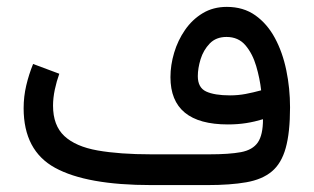

<svg xmlns="http://www.w3.org/2000/svg" viewBox="-20 -535 907 555"><path d="M740.2 -190.4Q716.3 -183.1 691.7 -179.2Q667 -175.3 638.7 -175.3Q472.7 -175.3 472.7 -312Q472.7 -346.7 483.4 -382.6Q494.1 -418.5 514.9 -448.5Q535.6 -478.5 565.9 -496.8Q596.2 -515.1 635.7 -515.1Q683.6 -515.1 718 -490.7Q752.4 -466.3 774.7 -425Q796.9 -383.8 807.6 -331.8Q818.4 -279.8 818.4 -224.6Q818.4 -151.9 805.9 -107.2Q793.5 -62.5 765.6 -39.3Q737.8 -16.1 691.9 -8.1Q646 0 579.1 0H417.5Q230.5 0 139.4 -49.8Q48.3 -99.6 48.3 -222.2Q48.3 -255.9 55.9 -288.1Q63.5 -320.3 75.7 -350.1L151.4 -321.8Q143.6 -300.3 138.4 -275.9Q133.3 -251.5 133.3 -229.5Q133.3 -172.4 166 -141.8Q198.7 -111.3 262.2 -100.1Q325.7 -88.9 417.5 -88.9H585Q642.6 -88.9 676.5 -95.2Q710.4 -101.6 725.3 -123.3Q740.2 -145 740.2 -190.4ZM645 -259.3Q668 -259.3 689.9 -263.4Q711.9 -267.6 734.9 -273.9Q731 -308.6 720.5 -344.2Q710 -379.9 689.5 -404.1Q668.9 -428.2 634.8 -428.2Q604.5 -428.2 586.2 -409.2Q567.9 -390.1 559.8 -363.8Q551.8 -337.4 551.8 -314.9Q551.8 -281.7 575.9 -270.5Q600.1 -259.3 645 -259.3Z"/></svg>

Font: Vazirmatn RD UI FD
Style: Regular
Weight: 400
Designer: Saber Rastikerdar
Foundry: Saber Rastikerdar
Version: Version 33.003